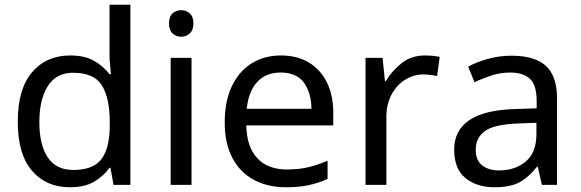

<svg xmlns="http://www.w3.org/2000/svg" viewBox="-20 -780 2451 810"><path d="M275 10Q175 10 115 -59.5Q55 -129 55 -267Q55 -405 115.5 -475.5Q176 -546 276 -546Q338 -546 377.5 -523Q417 -500 442 -467H448Q447 -480 444.5 -505.5Q442 -531 442 -546V-760H530V0H459L446 -72H442Q418 -38 378 -14Q338 10 275 10ZM289 -63Q374 -63 408.5 -109.5Q443 -156 443 -250V-266Q443 -366 410 -419.5Q377 -473 288 -473Q217 -473 181.5 -416.5Q146 -360 146 -265Q146 -169 181.5 -116Q217 -63 289 -63Z M745 -737Q765 -737 780.5 -723.5Q796 -710 796 -681Q796 -653 780.5 -639Q765 -625 745 -625Q723 -625 708 -639Q693 -653 693 -681Q693 -710 708 -723.5Q723 -737 745 -737ZM788 -536V0H700V-536Z M1165 -546Q1234 -546 1283.5 -516Q1333 -486 1359.5 -431.5Q1386 -377 1386 -304V-251H1019Q1021 -160 1065.5 -112.5Q1110 -65 1190 -65Q1241 -65 1280.5 -74.5Q1320 -84 1362 -102V-25Q1321 -7 1281 1.5Q1241 10 1186 10Q1110 10 1051.5 -21Q993 -52 960.5 -113.5Q928 -175 928 -264Q928 -352 957.5 -415Q987 -478 1040.5 -512Q1094 -546 1165 -546ZM1164 -474Q1101 -474 1064.5 -433.5Q1028 -393 1021 -321H1294Q1293 -389 1262 -431.5Q1231 -474 1164 -474Z M1772 -546Q1787 -546 1804.5 -544.5Q1822 -543 1835 -540L1824 -459Q1811 -462 1795.5 -464Q1780 -466 1766 -466Q1725 -466 1689 -443.5Q1653 -421 1631.5 -380.5Q1610 -340 1610 -286V0H1522V-536H1594L1604 -438H1608Q1634 -482 1675 -514Q1716 -546 1772 -546Z M2138 -545Q2236 -545 2283 -502Q2330 -459 2330 -365V0H2266L2249 -76H2245Q2210 -32 2171.5 -11Q2133 10 2065 10Q1992 10 1944 -28.5Q1896 -67 1896 -149Q1896 -229 1959 -272.5Q2022 -316 2153 -320L2244 -323V-355Q2244 -422 2215 -448Q2186 -474 2133 -474Q2091 -474 2053 -461.5Q2015 -449 1982 -433L1955 -499Q1990 -518 2038 -531.5Q2086 -545 2138 -545ZM2164 -259Q2064 -255 2025.5 -227Q1987 -199 1987 -148Q1987 -103 2014.5 -82Q2042 -61 2085 -61Q2153 -61 2198 -98.5Q2243 -136 2243 -214V-262Z"/></svg>

Font: Noto Sans Ugaritic
Style: Regular
Weight: 400
Designer: Monotype Design Team
Foundry: Monotype Imaging Inc.
Version: Version 2.001; ttfautohint (v1.8.4.7-5d5b)